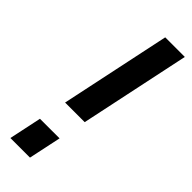

<svg xmlns="http://www.w3.org/2000/svg" viewBox="-241 -739 762 762"><g transform="rotate(45 140.0 -358.5)"><path d="M72 -253H182L280 -717H170ZM18 0H128L157 -137H47Z"/></g></svg>

Font: FIGSv2-sans-serif SmBold Italic
Style: Regular
Weight: 600
Italic angle: -12°
Designer: Matt McInerney, Pablo Impallari, Rodrigo Fuenzalida
Foundry: Matt McInerney, Pablo Impallari, Rodrigo Fuenzalida
Version: Version 4.020;hotconv 1.0.109;makeotfexe 2.5.65596